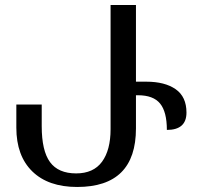

<svg xmlns="http://www.w3.org/2000/svg" viewBox="-20 -734 782 764"><path d="M287 10Q521 10 521 -223V-355H529Q590 -355 617 -322Q644 -289 644 -217Q722 -217 722 -286Q722 -349 679 -379Q636 -409 562 -409H521V-714H420V-220Q420 -137 386 -90.5Q352 -44 283 -44Q212 -44 179 -89Q146 -134 146 -232V-318H45V-226Q45 -114 108.5 -52Q172 10 287 10Z"/></svg>

Font: Noto Serif Georgian
Style: Regular
Weight: 400
Designer: Monotype Design Team
Foundry: Monotype Imaging Inc.
Version: Version 1.901